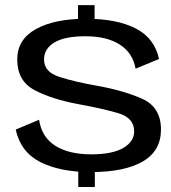

<svg xmlns="http://www.w3.org/2000/svg" viewBox="-20 -714 670 752"><path d="M285.5 -615H350.5V-694H285.5ZM286.5 18.5H351.5V-58.5H286.5ZM335.5 -40Q468 -40 539.2 -81.5Q610.5 -123 610.5 -206.5Q610.5 -294 537.5 -326.8Q464.5 -359.5 360.5 -378Q272.5 -393.5 212.5 -412.8Q152.5 -432 152.5 -481Q152.5 -523 192.8 -547.5Q233 -572 314.5 -572Q399 -572 449.8 -539Q500.5 -506 511 -445L603 -483Q585 -565 511.2 -602.8Q437.5 -640.5 316.5 -640.5Q193.5 -640.5 120.5 -600Q47.5 -559.5 47.5 -481Q47.5 -396.5 115.8 -360.8Q184 -325 287.5 -306Q379 -289.5 442.2 -271Q505.5 -252.5 505.5 -199.5Q505.5 -159.5 462.8 -134.5Q420 -109.5 337.5 -109.5Q250 -109.5 196.8 -143Q143.5 -176.5 133 -245L41.5 -206.5Q61 -118 138.5 -79Q216 -40 335.5 -40Z"/></svg>

Font: Anybody SemiExpanded
Style: Regular
Weight: 400
Width: 6
Designer: Tyler Finck
Foundry: Etcetera Type Company
Version: Version 1.113;gftools[0.9.25]